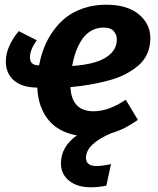

<svg xmlns="http://www.w3.org/2000/svg" viewBox="-20 -566 675 820"><path d="M622.1 -402.8Q622.1 -366.7 608.9 -336.9Q595.7 -307.1 570.6 -285.9Q545.4 -264.6 514.6 -248.8Q483.9 -232.9 443.6 -222.2Q403.3 -211.4 364.7 -204.8Q326.2 -198.2 280.8 -193.8Q286.1 -90.8 379.9 -90.8Q444.3 -90.8 517.1 -140.1L568.8 -54.2Q513.7 -14.2 455.1 2.9Q347.2 48.8 347.2 107.9Q347.2 143.1 392.1 143.1Q415 143.1 454.1 134.8L434.1 227.1Q397.5 233.9 367.2 233.9Q310.1 233.9 275.1 205.8Q240.2 177.7 240.2 131.8Q240.2 61 308.1 12.2Q228.5 -2 185.8 -55.2Q143.1 -108.4 139.2 -191.9Q73.7 -192.4 39.3 -222.7Q4.9 -252.9 4.9 -303.2Q4.9 -366.7 60.1 -433.1L137.2 -394Q107.9 -354 107.9 -320.8Q107.9 -287.1 145 -287.1H147Q154.3 -327.1 168.5 -363Q182.6 -398.9 206.5 -432.9Q230.5 -466.8 261.7 -491.5Q293 -516.1 337.2 -531Q381.3 -545.9 433.1 -545.9Q522.9 -545.9 572.5 -505.1Q622.1 -464.4 622.1 -402.8ZM288.1 -284.2Q386.2 -291 432.6 -320.8Q479 -350.6 479 -397Q479 -417.5 465.8 -432.9Q452.6 -448.2 422.9 -448.2Q393.1 -448.2 369.1 -434.3Q345.2 -420.4 329.3 -396Q313.5 -371.6 303.7 -344Q293.9 -316.4 288.1 -284.2Z"/></svg>

Font: FiraGO SemiBold
Style: Italic
Weight: 600
Italic angle: -8°
Designer: bBox Type GmbH
Foundry: bBox Type GmbH
Version: Version 1.001;PS 001.001;hotconv 1.0.88;makeotf.lib2.5.64775